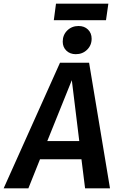

<svg xmlns="http://www.w3.org/2000/svg" viewBox="-63 -1036 657 1056"><path d="M385 -160H157L93 0H-43L267 -691H427L542 0H405ZM373 -260 332 -595 197 -260ZM282 -807Q282 -844 307 -868.5Q332 -893 369 -893Q401 -893 421 -873.5Q441 -854 441 -823Q441 -787 416 -762.5Q391 -738 354 -738Q322 -738 302 -757.5Q282 -777 282 -807ZM233 -925 245 -1016H533L520 -925Z"/></svg>

Font: FiraGO Medium
Style: Italic
Weight: 500
Italic angle: -8°
Designer: bBox Type GmbH
Foundry: bBox Type GmbH
Version: Version 1.001